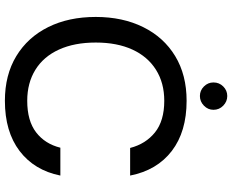

<svg xmlns="http://www.w3.org/2000/svg" viewBox="-100 -814 926 765"><g transform="rotate(90 362.5 -431.0)"><path d="M381 12Q278 12 203 -33.5Q128 -79 87.5 -160.5Q47 -242 47 -350Q47 -457 87.5 -539Q128 -621 203 -666.5Q278 -712 381 -712Q504 -712 581 -653Q658 -594 679 -487H569Q553 -549 507 -586Q461 -623 381 -623Q310 -623 257.5 -590Q205 -557 177 -496Q149 -435 149 -350Q149 -265 177 -203.5Q205 -142 257.5 -109.5Q310 -77 381 -77Q461 -77 507 -112.5Q553 -148 568 -209H679Q658 -105 581 -46.5Q504 12 381 12ZM362 -765Q340 -765 324 -781Q308 -797 308 -819Q308 -842 324 -858Q340 -874 362 -874Q384 -874 400.5 -858Q417 -842 417 -819Q417 -797 400.5 -781Q384 -765 362 -765Z"/></g></svg>

Font: DM Sans 20pt Medium
Style: Regular
Weight: 500
Version: Version 4.004;gftools[0.9.30]